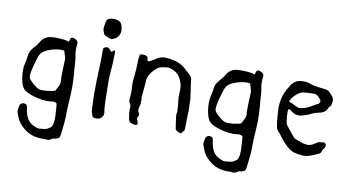

<svg xmlns="http://www.w3.org/2000/svg" viewBox="-85 -915 2432 1333"><g transform="rotate(10 1131.5 -248.5)"><path d="M330.1 -244.1Q330.1 -264.2 331.1 -293.9L332 -318.8Q332.5 -328.6 333 -340.3Q334 -363.3 334 -364.3V-366.2Q334 -377.9 327.6 -395L322.8 -409.7Q319.8 -418 318.8 -424.3Q307.1 -426.8 293.5 -426.8Q265.6 -426.8 231 -416.5Q175.3 -400.4 156.2 -372.1Q149.9 -361.8 145.5 -349.1L140.6 -333.5L135.7 -316.9Q129.4 -296.9 125.5 -281.7Q114.3 -240.2 113.3 -212.9V-211.4Q113.3 -195.8 122.6 -185.5Q157.2 -147.5 186.5 -132.3Q196.3 -127.4 218.3 -127.4Q230.5 -127.4 246.6 -128.9Q289.1 -132.8 306.6 -141.6L314.9 -158.7L324.2 -175.8Q332 -191.9 332 -204.1Q332 -207 331.5 -210Q330.1 -219.2 330.1 -244.1ZM413.1 -274.9Q416.5 -230.5 416.5 -186.5Q416.5 -142.6 413.1 -99.1Q408.7 -34.7 408.7 5.9V22Q408.7 52.7 396.5 152.3Q395.5 157.7 393.6 165L391.1 170.9L389.6 176.3L381.3 181.2L373 185.1Q366.2 188 359.4 188H355Q347.7 188 341.8 192.4Q325.7 205.1 307.1 205.1Q299.3 205.1 291.5 203.1L286.6 202.6L282.2 203.1Q273.9 203.6 266.1 203.6Q171.4 203.6 106 123Q93.3 106.9 84 81.5Q82 75.7 79.1 69.3L77.1 64.9L75.7 60.5Q72.3 52.2 71.3 47.4V43.9Q71.3 31.7 78.6 -1.5Q89.8 -16.1 104.5 -16.1Q112.8 -16.1 122.6 -11.2Q129.4 -7.3 131.8 7.8L132.8 14.6L133.8 22.5Q134.8 31.7 136.7 38.6Q146 76.2 160.6 95.2Q174.8 114.7 205.6 128.9Q225.1 138.7 241.2 138.7Q246.1 138.7 250.5 137.7L276.9 134.8Q292.5 132.3 302.7 126Q304.2 123.5 312 119.6L317.9 116.2Q321.3 113.3 323.7 109.9Q336.4 92.8 336.4 45.4Q336.4 37.6 335.9 28.8Q335.4 12.2 334 -2L333.5 -14.6Q332.5 -23.4 332 -32.7L330.6 -43.9L328.6 -55.2Q317.9 -63 301.3 -63Q294.4 -63 286.1 -61.5Q274.4 -59.6 260.3 -59.6Q231.9 -59.6 194.3 -67.9Q142.1 -80.1 107.4 -99.6Q74.7 -117.7 63.5 -188.5Q59.6 -213.9 59.6 -240.7Q59.6 -263.2 61.5 -272.9Q72.8 -321.3 75.2 -347.2Q78.6 -379.4 103 -405.3Q126.5 -430.2 139.2 -452.1Q161.1 -492.2 202.6 -500Q219.7 -503.4 244.1 -503.4Q256.3 -503.4 270.5 -502.4Q315.9 -500.5 338.4 -491.2Q341.3 -500 343.8 -506.8L345.2 -511.7L346.2 -514.6Q347.2 -517.6 348.1 -518.6Q353 -523.4 360.4 -523.4Q368.2 -523.4 378.9 -518.1Q399.4 -507.8 399.4 -492.2V-491.2Q398.9 -484.4 397 -463.9Q396.5 -455.1 396.5 -446.8Q396.5 -426.8 400.4 -407.2Q407.2 -377 408.7 -324.2L410.6 -299.8Z M677.2 -669.9Q685.1 -647 685.1 -629.4Q685.1 -619.6 682.6 -611.8Q672.4 -576.7 640.6 -565.4Q637.7 -564.5 627 -560.1L616.2 -563.5L606 -566.9Q593.8 -570.8 585.9 -574.2Q574.7 -579.1 570.8 -586.9Q560.5 -609.4 560.5 -627Q560.5 -630.9 561 -634.8L564.5 -654.8L567.4 -674.8Q570.8 -692.4 593.8 -698.7Q605.5 -701.7 617.7 -701.7Q629.9 -701.7 642.6 -698.7Q669.4 -692.9 677.2 -669.9ZM660.2 -122.6 662.1 -89.4Q663.1 -71.3 666 -56.6Q667.5 -50.8 667.5 -44.9Q667.5 -22 646 -5.9Q640.6 -2 627.9 -0.5Q622.6 0 616.7 0Q611.3 0 606 -0.5Q592.3 -2.4 587.9 -15.6L585 -25.9L581.5 -35.6Q578.6 -47.4 578.6 -56.6L576.7 -103.5L574.7 -149.9V-174.3Q574.7 -211.9 575.7 -256.3L579.6 -363.3L580.6 -409.7L581.1 -456.1L581.5 -472.7L583 -489.7L589.8 -494.1Q593.8 -496.6 597.2 -497.6Q602.5 -499.5 606.9 -499.5Q617.7 -499.5 625.5 -490.2L631.8 -483.4L638.2 -476.1Q638.7 -475.6 641.1 -475.1L645 -474.1L651.4 -480.5L658.2 -487.8Q664.6 -485.8 666 -480.5L667 -470.7V-458Q667 -407.7 660.6 -332.5Q657.7 -300.3 657.7 -273.9V-266.6Q658.2 -191.4 660.2 -122.6Z M1239.7 -204.1Q1239.7 -196.8 1240.2 -189.9L1240.7 -184.6V-179.7Q1241.2 -173.8 1241.2 -167.5Q1241.2 -161.6 1240.7 -154.8Q1239.7 -134.8 1239.3 -118.2V-91.8Q1239.3 -60.5 1236.8 -28.8Q1236.3 -18.6 1228 -16.1Q1225.6 -15.1 1223.1 -10.3L1221.2 -5.9L1219.7 -2Q1218.8 0 1215.3 0Q1209.5 0 1196.3 -5.9Q1175.8 -15.1 1174.3 -25.9Q1173.3 -33.2 1172.4 -39.6L1170.4 -48.8Q1168.5 -59.1 1167.5 -71.8Q1167 -80.6 1165.5 -86.4L1164.1 -91.3Q1163.6 -95.2 1163.1 -100.6L1162.1 -109.9L1161.6 -119.1V-122.6Q1161.6 -131.3 1163.6 -138.2Q1164.6 -141.1 1165 -142.1V-143.1Q1164.6 -144 1164.6 -146.5Q1162.1 -202.1 1157.2 -226.6Q1156.7 -229 1156.7 -242.7V-258.8L1157.2 -282.7L1157.7 -307.1Q1157.2 -339.8 1137.2 -377Q1115.2 -418.5 1059.1 -433.6Q1054.7 -434.6 1049.3 -434.6Q1045.4 -434.6 1041 -434.1L1019.5 -431.2L998 -427.2Q985.8 -424.3 976.1 -416.5Q935.5 -384.8 918.9 -346.2Q915 -337.9 914.1 -325.2L913.1 -313.5L912.6 -302.2Q911.6 -290.5 910.6 -277.8L908.7 -257.3Q906.7 -233.9 904.8 -211.9L904.3 -208.5L903.3 -205.1Q902.8 -202.1 902.8 -200.2V-198.2Q906.2 -186 906.2 -181.6V-179.7L905.3 -177.7L904.8 -174.8V-159.2Q904.8 -152.8 902.8 -144.5L900.4 -136.2L898.4 -127.4L897 -118.7L896 -109.4Q896 -99.6 901.4 -91.3Q906.7 -84 906.7 -76.2Q906.7 -67.9 899.9 -59.1Q896.5 -54.7 896.5 -49.8Q896.5 -46.9 897.9 -43.5L903.8 -29.8Q906.7 -22.5 907.7 -18.1Q908.2 -16.6 908.2 -15.1Q908.2 -5.9 897 -3.4Q894 -2.9 891.1 -2.9Q887.7 -2.9 884.3 -3.4L878.9 -4.9L874 -5.9Q847.2 -11.2 843.8 -34.7L840.3 -54.2L837.9 -73.7Q836.4 -87.4 836.4 -99.6Q836.4 -106.9 836.9 -113.3Q837.4 -118.2 837.4 -122.1V-125.5Q836.9 -132.3 834 -136.2Q823.2 -152.3 822.8 -165Q822.8 -169.9 823.7 -178.2L824.2 -186L825.2 -195.3Q826.7 -212.4 826.7 -225.6Q826.7 -232.4 826.2 -238.3L825.7 -246.6L825.2 -255.4Q824.7 -267.6 824.2 -281.2Q824.2 -298.8 826.7 -318.8Q834.5 -391.6 834.5 -431.2V-447.8Q834.5 -460 836.4 -464.8L836.9 -467.8L837.9 -471.7Q838.9 -477.5 839.4 -488.3Q849.6 -493.2 861.8 -493.2Q865.7 -493.2 869.6 -492.7Q887.7 -490.2 895 -480.5Q897.9 -476.6 897.9 -462.4V-458Q902.3 -454.1 907.2 -454.1H908.2L912.6 -455.1L916.5 -456.5Q922.9 -459 931.2 -464.4L947.3 -474.1Q968.3 -488.3 978 -491.7L985.8 -494.1L993.7 -497.1Q1001.5 -499 1007.3 -499H1009.8Q1114.3 -496.1 1162.6 -448.2L1189 -424.8Q1205.1 -411.1 1213.4 -399.4Q1218.3 -393.1 1220.2 -380.4L1221.7 -369.1L1222.7 -358.9L1231 -301.3Q1236.3 -266.1 1238.8 -243.7Q1239.7 -231.9 1239.7 -204.1Z M1640.1 -244.1Q1640.1 -264.2 1641.1 -293.9L1642.1 -318.8Q1642.6 -328.6 1643.1 -340.3Q1644 -363.3 1644 -364.3V-366.2Q1644 -377.9 1637.7 -395L1632.8 -409.7Q1629.9 -418 1628.9 -424.3Q1617.2 -426.8 1603.5 -426.8Q1575.7 -426.8 1541 -416.5Q1485.4 -400.4 1466.3 -372.1Q1460 -361.8 1455.6 -349.1L1450.7 -333.5L1445.8 -316.9Q1439.5 -296.9 1435.5 -281.7Q1424.3 -240.2 1423.3 -212.9V-211.4Q1423.3 -195.8 1432.6 -185.5Q1467.3 -147.5 1496.6 -132.3Q1506.3 -127.4 1528.3 -127.4Q1540.5 -127.4 1556.6 -128.9Q1599.1 -132.8 1616.7 -141.6L1625 -158.7L1634.3 -175.8Q1642.1 -191.9 1642.1 -204.1Q1642.1 -207 1641.6 -210Q1640.1 -219.2 1640.1 -244.1ZM1723.1 -274.9Q1726.6 -230.5 1726.6 -186.5Q1726.6 -142.6 1723.1 -99.1Q1718.8 -34.7 1718.8 5.9V22Q1718.8 52.7 1706.5 152.3Q1705.6 157.7 1703.6 165L1701.2 170.9L1699.7 176.3L1691.4 181.2L1683.1 185.1Q1676.3 188 1669.4 188H1665Q1657.7 188 1651.9 192.4Q1635.7 205.1 1617.2 205.1Q1609.4 205.1 1601.6 203.1L1596.7 202.6L1592.3 203.1Q1584 203.6 1576.2 203.6Q1481.4 203.6 1416 123Q1403.3 106.9 1394 81.5Q1392.1 75.7 1389.2 69.3L1387.2 64.9L1385.7 60.5Q1382.3 52.2 1381.3 47.4V43.9Q1381.3 31.7 1388.7 -1.5Q1399.9 -16.1 1414.6 -16.1Q1422.9 -16.1 1432.6 -11.2Q1439.5 -7.3 1441.9 7.8L1442.9 14.6L1443.8 22.5Q1444.8 31.7 1446.8 38.6Q1456.1 76.2 1470.7 95.2Q1484.9 114.7 1515.6 128.9Q1535.2 138.7 1551.3 138.7Q1556.2 138.7 1560.5 137.7L1586.9 134.8Q1602.5 132.3 1612.8 126Q1614.3 123.5 1622.1 119.6L1627.9 116.2Q1631.3 113.3 1633.8 109.9Q1646.5 92.8 1646.5 45.4Q1646.5 37.6 1646 28.8Q1645.5 12.2 1644 -2L1643.6 -14.6Q1642.6 -23.4 1642.1 -32.7L1640.6 -43.9L1638.7 -55.2Q1627.9 -63 1611.3 -63Q1604.5 -63 1596.2 -61.5Q1584.5 -59.6 1570.3 -59.6Q1542 -59.6 1504.4 -67.9Q1452.1 -80.1 1417.5 -99.6Q1384.8 -117.7 1373.5 -188.5Q1369.6 -213.9 1369.6 -240.7Q1369.6 -263.2 1371.6 -272.9Q1382.8 -321.3 1385.3 -347.2Q1388.7 -379.4 1413.1 -405.3Q1436.5 -430.2 1449.2 -452.1Q1471.2 -492.2 1512.7 -500Q1529.8 -503.4 1554.2 -503.4Q1566.4 -503.4 1580.6 -502.4Q1626 -500.5 1648.4 -491.2Q1651.4 -500 1653.8 -506.8L1655.3 -511.7L1656.2 -514.6Q1657.2 -517.6 1658.2 -518.6Q1663.1 -523.4 1670.4 -523.4Q1678.2 -523.4 1689 -518.1Q1709.5 -507.8 1709.5 -492.2V-491.2Q1709 -484.4 1707 -463.9Q1706.5 -455.1 1706.5 -446.8Q1706.5 -426.8 1710.4 -407.2Q1717.3 -377 1718.8 -324.2L1720.7 -299.8Z M1923.8 -365.2Q1919.9 -359.9 1918.9 -356Q1918.5 -354 1918.5 -352.5Q1918.5 -348.1 1920.9 -344.2H1921.9Q1927.2 -344.2 1937 -340.3L1946.8 -335.4L1957.5 -329.6Q1984.9 -315.9 1994.6 -315.9H1995.6Q2034.2 -320.3 2059.1 -334.5L2084.5 -348.6L2109.4 -362.8L2118.2 -366.7Q2123 -369.1 2125 -372.6Q2130.4 -382.3 2130.4 -389.2Q2130.4 -391.1 2129.9 -392.6Q2128.9 -395.5 2127 -397.9L2123.5 -402.3Q2100.6 -431.2 2081.5 -431.2H2081.1L2045.4 -430.7Q2024.9 -430.2 2010.3 -428.2Q1962.9 -422.4 1923.8 -365.2ZM2220.7 -90.8Q2220.7 -88.9 2220.2 -86.9Q2218.3 -74.7 2209 -64L2204.1 -58.1Q2201.2 -54.7 2200.7 -52.2Q2199.2 -38.6 2190.4 -31.2Q2187 -28.8 2181.6 -26.4L2172.4 -22.5L2153.8 -14.2L2135.3 -6.8Q2106 4.9 2079.1 4.9H2073.2Q2044.4 3.4 2013.2 -4.9Q1979.5 -13.7 1937 -60.5L1926.3 -72.8L1916 -85.4Q1901.9 -102.1 1892.6 -116.7Q1870.1 -136.7 1865.7 -153.8Q1859.4 -181.6 1855.5 -230.5Q1855 -238.3 1854.5 -247.6Q1854 -253.9 1853.5 -262.2Q1853 -276.4 1852.5 -277.3L1852.1 -285.6V-293.9Q1853 -377.9 1896.5 -444.3Q1922.9 -496.1 1968.8 -502Q1981 -503.4 1992.2 -503.4Q2019 -503.4 2041.5 -494.6Q2057.6 -488.3 2079.1 -484.9L2097.7 -481.9L2116.7 -479.5L2132.3 -478L2147.9 -476.1Q2174.8 -472.7 2189.9 -451.7Q2193.8 -445.8 2197.3 -442.9Q2214.4 -429.2 2214.4 -403.3Q2214.4 -395 2212.4 -384.8Q2211.4 -378.9 2209.5 -374Q2206.5 -367.7 2203.6 -365.7Q2197.3 -361.3 2191.4 -349.1L2187 -339.4Q2184.6 -334 2181.6 -331.1Q2168 -315.9 2139.2 -308.6L2127.4 -306.2L2115.7 -303.2Q2102.5 -299.8 2093.3 -294.9Q2062.5 -279.3 2023.4 -268.1Q2011.2 -264.6 1999 -264.6Q1970.2 -264.6 1946.8 -283.7L1937 -290.5L1927.2 -296.9Q1922.9 -295.4 1920.9 -291.5L1919.9 -287.6L1919.4 -283.7Q1918.9 -276.4 1918.9 -268.1Q1918.9 -256.8 1919.9 -244.1L1924.8 -205.1Q1927.2 -188 1939.5 -174.3L1989.3 -112.8L1995.1 -106Q1998.5 -102.1 2001.5 -101.1L2022 -93.3L2043 -85.4Q2066.9 -76.7 2085.4 -74.7Q2088.9 -74.2 2092.8 -74.2Q2116.7 -74.2 2138.7 -88.4L2145.5 -92.3L2152.3 -97.2Q2164.6 -107.9 2181.6 -107.9H2184.6L2191.4 -108.4L2198.2 -109.9Q2200.2 -110.4 2202.1 -110.4Q2208 -110.4 2211.4 -107.9Q2220.7 -102.1 2220.7 -90.8Z"/></g></svg>

Font: Kurland
Style: Regular
Weight: 400
Designer: GGBot
Version: 0.22